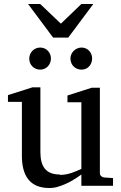

<svg xmlns="http://www.w3.org/2000/svg" viewBox="-20 -933 608 965"><path d="M280 -56C209 -56 183 -98 183 -169V-494H143L20 -455V-421H90V-150C90 -50 130 12 228 12C243 12 258 10 273 5C317 -8 357 -32 389 -56V1H548V-38L504 -41C493 -42 482 -50 482 -62V-492H441L319 -453V-419H389V-84C359 -71 325 -54 282 -54ZM182 -694C151 -694 127 -669 127 -638C127 -607 151 -583 182 -583C213 -583 236 -608 236 -639C236 -669 213 -694 182 -694ZM390 -694C360 -694 334 -669 334 -639C334 -607 358 -583 390 -583C421 -583 443 -608 443 -639C443 -670 420 -694 390 -694ZM323 -744 449 -913H389L286 -814L182 -913H121L247 -744Z"/></svg>

Font: Veleka
Style: Regular
Weight: 400
Designer: Stefan Peev, Context Ltd, 2016; SIL International, 1997-2014.
Foundry: Stefan Peev, Context Ltd, 2016
Version: Version 1.000